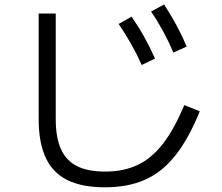

<svg xmlns="http://www.w3.org/2000/svg" viewBox="-20 -798 978 846"><path d="M150.4 -273.4V-738.3H225.6V-273.4Q225.6 -192.4 248.3 -141.6Q271 -90.8 318.6 -66.4Q366.2 -42 442.4 -42Q524.9 -42 586.7 -71.3Q648.4 -100.6 698 -164.6Q747.6 -228.5 792 -335L860.4 -307.6Q811 -186.5 752.9 -113.3Q694.8 -40 619.6 -6.3Q544.4 27.3 442.4 27.3Q341.3 27.3 276.9 -4.6Q212.4 -36.6 181.4 -103Q150.4 -169.4 150.4 -273.4ZM502.9 -692.4 559.6 -724.6Q590.3 -680.7 614.7 -636.7Q639.2 -592.8 663.1 -540L604.5 -511.7Q563.5 -603.5 502.9 -692.4ZM645.5 -747.1 703.1 -778.3Q734.9 -729 758.5 -685.1Q782.2 -641.1 802.7 -592.8L744.1 -566.4Q702.6 -664.1 645.5 -747.1Z"/></svg>

Font: Pretendard
Style: Regular
Weight: 400
Designer: Base glyphs from Inter by Rasmus Andersson; Hangeul glyphs from Noto Sans CJK(Source Han Sans) by Jang Soo-young and Kan
Foundry: Kil Hyung-jin
Version: Version 1.309